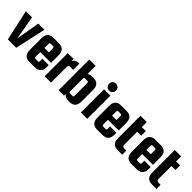

<svg xmlns="http://www.w3.org/2000/svg" viewBox="211 -1765 2864 2864"><g transform="rotate(45 1643.0 -332.5)"><path d="M270 -488H400L293 0H116L9 -488H139L205 -109Z M695 -498Q819 -498 819 -366V-208H592V-106Q592 -98 597.5 -92Q603 -86 611 -86H666Q674 -86 679.5 -92Q685 -98 685 -106V-160H819V-122Q819 10 695 10H582Q458 10 458 -122V-366Q458 -498 582 -498ZM592 -296H685V-386Q685 -394 679.5 -400Q674 -406 666 -406H611Q603 -406 597.5 -400Q592 -394 592 -386Z M1101 -498H1127V-368H1061Q1027 -368 1027 -333V0H893V-488H1015V-441Q1044 -498 1101 -498Z M1403 -498H1424Q1548 -498 1548 -366V-122Q1548 10 1424 10H1403Q1331 10 1300 -36V0H1187V-647H1321V-474Q1353 -498 1403 -498ZM1321 -382V-106Q1321 -98 1326.5 -92Q1332 -86 1340 -86H1395Q1403 -86 1408.5 -92Q1414 -98 1414 -106V-382Q1414 -390 1408.5 -396Q1403 -402 1395 -402H1340Q1332 -402 1326.5 -396Q1321 -390 1321 -382Z M1775.5 -549Q1754 -528 1724 -528Q1694 -528 1672 -549.5Q1650 -571 1650 -601.5Q1650 -632 1672 -653.5Q1694 -675 1724 -675Q1754 -675 1775.5 -653.5Q1797 -632 1797 -601Q1797 -570 1775.5 -549ZM1657 0V-488H1791V0Z M2122 -498Q2246 -498 2246 -366V-208H2019V-106Q2019 -98 2024.5 -92Q2030 -86 2038 -86H2093Q2101 -86 2106.5 -92Q2112 -98 2112 -106V-160H2246V-122Q2246 10 2122 10H2009Q1885 10 1885 -122V-366Q1885 -498 2009 -498ZM2019 -296H2112V-386Q2112 -394 2106.5 -400Q2101 -406 2093 -406H2038Q2030 -406 2024.5 -400Q2019 -394 2019 -386Z M2498 -77H2538V10H2444Q2320 10 2320 -122V-594H2454V-488H2538V-391H2454V-125Q2454 -97 2465 -87Q2476 -77 2498 -77Z M2845 -498Q2969 -498 2969 -366V-208H2742V-106Q2742 -98 2747.5 -92Q2753 -86 2761 -86H2816Q2824 -86 2829.5 -92Q2835 -98 2835 -106V-160H2969V-122Q2969 10 2845 10H2732Q2608 10 2608 -122V-366Q2608 -498 2732 -498ZM2742 -296H2835V-386Q2835 -394 2829.5 -400Q2824 -406 2816 -406H2761Q2753 -406 2747.5 -400Q2742 -394 2742 -386Z M3221 -77H3261V10H3167Q3043 10 3043 -122V-594H3177V-488H3261V-391H3177V-125Q3177 -97 3188 -87Q3199 -77 3221 -77Z"/></g></svg>

Font: Squada One
Style: Regular
Weight: 400
Designer: Joe Prince
Foundry: Joe Prince
Version: Version 1.001